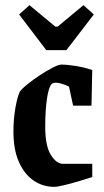

<svg xmlns="http://www.w3.org/2000/svg" viewBox="-20 -713 402 743"><path d="M189 10Q146 10 110.5 -14Q75 -38 53.5 -85.5Q32 -133 32 -204Q32 -252 39.5 -295Q47 -338 57 -359Q66 -371 88 -388.5Q110 -406 136 -423Q162 -440 184.5 -451.5Q207 -463 217 -463Q242 -463 275 -457.5Q308 -452 337 -442L334 -304H263L247 -378Q237 -383 222 -388Q207 -393 194 -393Q186 -393 181 -389Q169 -379 162 -333Q155 -287 155 -222Q155 -149 176.5 -114Q198 -79 224 -79H337V-28Q316 -21 286 -12Q256 -3 229 3.5Q202 10 189 10ZM159 -519 54 -657 94 -693 194 -610H203L303 -693L343 -657L237 -519Z"/></svg>

Font: Grenze Gotisch SemiBold
Style: Regular
Weight: 600
Designer: Renata Polastri
Foundry: Omnibus-Type
Version: Version 1.001